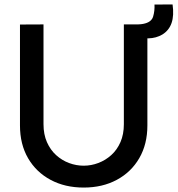

<svg xmlns="http://www.w3.org/2000/svg" viewBox="-20 -830 800 865"><path d="M676 -809.5 757.5 -810Q764.5 -760 753 -726.5Q741.5 -693 711.5 -674.5Q683.5 -658 648.5 -657.2Q613.5 -656.5 582.5 -660.5V-720Q593.5 -720 604.2 -720.2Q615 -720.5 625.5 -722.5Q662 -729.5 669.8 -755.2Q677.5 -781 676 -809.5ZM357 15Q272.5 15 207.8 -19.8Q143 -54.5 106.5 -117.2Q70 -180 70 -265V-719.5L176 -720V-270.5Q176 -224.5 191.5 -189.5Q207 -154.5 233 -131Q259 -107.5 291.2 -95.5Q323.5 -83.5 357 -83.5Q391 -83.5 423.2 -95.8Q455.5 -108 481.5 -131.5Q507.5 -155 522.8 -190Q538 -225 538 -270.5V-720H644V-265Q644 -180.5 607.5 -117.5Q571 -54.5 506.2 -19.8Q441.5 15 357 15Z"/></svg>

Font: Manrope ExtraLight SemiBold
Style: Regular
Weight: 600
Version: Version 4.504